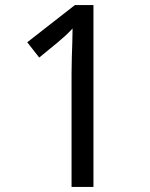

<svg xmlns="http://www.w3.org/2000/svg" viewBox="-20 -734 591 754"><path d="M261 0V-446Q261 -474 262 -506.5Q263 -539 264 -569.5Q265 -600 265 -622Q249 -605 237.5 -594.5Q226 -584 206 -567L134 -508L87 -568L274 -714H347V0Z"/></svg>

Font: loriya85
Style: Book
Weight: 400
Designer: Jelle Bosma - Monotype Design Team
Foundry: Monotype Imaging Inc.
Version: Version 2.003